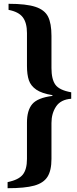

<svg xmlns="http://www.w3.org/2000/svg" viewBox="-20 -842 404 1011"><path d="M20 117Q78 105 100 77.5Q122 50 122 -5V-197Q122 -261 150 -294Q178 -327 256 -337V-341Q200 -350 171 -370Q142 -390 132 -419.5Q122 -449 122 -495V-668Q122 -722 100 -751Q78 -780 25 -790V-822Q118 -822 166.5 -806Q215 -790 233 -754.5Q251 -719 251 -653V-484Q251 -424 272 -395.5Q293 -367 355 -356V-322Q300 -318 275.5 -281.5Q251 -245 251 -194V-5Q251 56 230 89Q209 122 160 135.5Q111 149 20 149Z"/></svg>

Font: Taviraj ExtraBold
Style: Regular
Weight: 800
Designer: Katatrad Team
Foundry: CadsonDemak
Version: Version 1.001